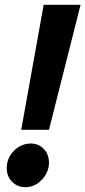

<svg xmlns="http://www.w3.org/2000/svg" viewBox="-20 -765 354 796"><path d="M68 -227 161 -745H314L183 -227ZM86 11Q52 11 30 -11.5Q8 -34 8 -68Q8 -110 38 -140Q68 -170 108 -170Q140 -170 161.5 -147.5Q183 -125 183 -91Q183 -51 153.5 -20Q124 11 86 11Z"/></svg>

Font: Red Hat Text
Style: Bold Italic
Weight: 700
Italic angle: -12°
Designer: Pentagram / MCKL
Foundry: Pentagram / MCKL
Version: Version 1.003; Red Hat Text Bold Italic